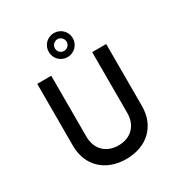

<svg xmlns="http://www.w3.org/2000/svg" viewBox="-201 -1007 1092 1162"><g transform="rotate(-30 345.0 -426.0)"><path d="M345 -81C258 -81 202 -138 202 -225V-650H104V-217C104 -76 202 14 345 14C488 14 586 -76 586 -217V-650H488V-225C488 -138 432 -81 345 -81ZM261 -782C261 -735 298 -698 345 -698C391 -698 429 -735 429 -782C429 -829 391 -866 345 -866C298 -866 261 -829 261 -782ZM304 -782C304 -804 322 -823 345 -823C367 -823 386 -804 386 -782C386 -759 367 -741 345 -741C322 -741 304 -759 304 -782Z"/></g></svg>

Font: Grotesk 02 Mince
Style: Bold
Weight: 400
Designer: Frank Adebiaye, contributions by Jérémy Landes, Ariel Martín Pérez
Foundry: Velvetyne Type Foundry
Version: Version 3.000;Glyphs 3.1.2 (3150)